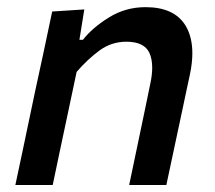

<svg xmlns="http://www.w3.org/2000/svg" viewBox="-20 -530 615 550"><path d="M24 0Q35.5 -54.5 46.5 -106Q57.5 -157 70 -218L80.5 -268Q91.5 -318 104 -376.5Q116 -434.5 129.5 -497L221.5 -503L207.5 -416H217.5Q244.5 -450.5 292 -480Q339.5 -509.5 397 -509.5Q478.5 -509.5 511 -457.5Q531 -425 531 -377.5Q531 -349.5 524 -316.5Q519.5 -295.5 514.2 -271Q509 -246.5 503 -218Q490 -156.5 479 -105.5Q468 -54.5 456.5 0H350Q361.5 -55 372 -105Q382.5 -155 394.5 -212.5L410.5 -290Q416 -315.5 416 -336Q416 -361 408 -378.5Q393 -410.5 342 -410.5Q299.5 -410.5 265.2 -385.5Q231 -360.5 199.5 -324L176 -213Q163.5 -155 153 -104.8Q142.5 -54.5 131 0Z"/></svg>

Font: Heraclito Medium
Style: Italic
Weight: 500
Italic angle: -12°
Designer: Kostas Bartsokas (font) & Cristiano Sobral (main changes)
Foundry: Kostas Bartsokas (font) & Cristiano Sobral (main changes)
Version: Version 1.00;July 8, 2020;FontCreator 13.0.0.2655 64-bit